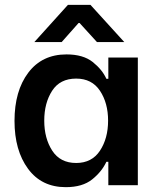

<svg xmlns="http://www.w3.org/2000/svg" viewBox="-20 -766 658 794"><path d="M40 -266Q40 -390 97 -465.5Q154 -541 255 -541Q324 -541 363.5 -509.5Q403 -478 420 -440H428V-528H550V0H428V-97H420Q401 -56 361 -24Q321 8 252 8Q152 8 96 -68Q40 -144 40 -266ZM427 -267Q427 -340 393.5 -390.5Q360 -441 295 -441Q228 -441 195.5 -390.5Q163 -340 163 -267Q163 -194 196 -143Q229 -92 295 -92Q360 -92 393.5 -143Q427 -194 427 -267ZM261 -746H354L494 -592H381L309 -671H305L235 -592H122Z"/></svg>

Font: Be Vietnam SemiBold
Style: Regular
Weight: 600
Designer: Gabriel Lam
Foundry: TypeRant
Version: Version 4.000